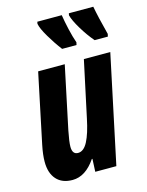

<svg xmlns="http://www.w3.org/2000/svg" viewBox="-119 -857 720 941"><g transform="rotate(-15 241.0 -387.0)"><path d="M21 -111Q21 -147 31 -195L105 -548H240L173 -230Q162 -175 162 -150Q162 -111 191 -111Q220 -111 240.5 -150.5Q261 -190 276 -263L337 -548H471L355 0H248L251 -65H248Q197 10 131 10Q78 10 49.5 -22Q21 -54 21 -111ZM162 -774 164 -784H288Q293 -751 302.5 -709.5Q312 -668 323 -637L320 -624H247Q220 -659 193 -704.5Q166 -750 162 -774ZM322 -774 324 -784H448Q458 -729 482 -637L479 -624H412Q382 -659 355.5 -703Q329 -747 322 -774Z"/></g></svg>

Font: Noto Sans Display Ex Bold Cond
Style: Italic
Weight: 800
Width: 3
Italic angle: -12°
Designer: Monotype Design team
Foundry: Monotype Imaging Inc.
Version: Version 1.000